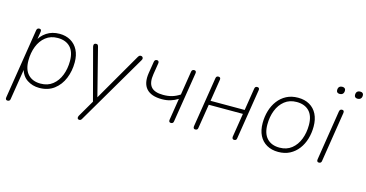

<svg xmlns="http://www.w3.org/2000/svg" viewBox="-86 -1082 3183 1668"><g transform="rotate(15 1506.0 -248.5)"><path d="M41 186Q31 186 26.5 179.5Q22 173 24 161L124 -469Q126 -480 132 -485Q138 -490 148 -490Q158 -490 162.5 -483.5Q167 -477 165 -465L150 -371H139Q165 -427 214 -459.5Q263 -492 330 -492Q387 -492 430 -467Q473 -442 496.5 -396Q520 -350 520 -286Q520 -208 492.5 -141Q465 -74 411 -33Q357 8 278 8Q217 8 169 -23.5Q121 -55 104 -122H111L65 165Q64 175 58 180.5Q52 186 41 186ZM280 -31Q344 -31 388 -66Q432 -101 454.5 -159Q477 -217 477 -286Q477 -369 436.5 -411Q396 -453 324 -453Q260 -453 216 -418Q172 -383 149.5 -325.5Q127 -268 127 -198Q127 -116 167.5 -73.5Q208 -31 280 -31Z M687 186Q678 186 673.5 181Q669 176 669.5 168Q670 160 675 151L767 -7L764 13L639 -458Q637 -468 638 -475Q639 -482 644.5 -486Q650 -490 659 -490Q669 -490 673 -485.5Q677 -481 680 -470L796 -14H771L1037 -474Q1042 -482 1047 -486Q1052 -490 1060 -490Q1069 -490 1074.5 -485Q1080 -480 1081 -472.5Q1082 -465 1076 -455L710 169Q706 177 700.5 181.5Q695 186 687 186Z M1462 6Q1452 6 1447.5 -0.5Q1443 -7 1445 -19L1476 -214Q1444 -194 1409.5 -183.5Q1375 -173 1333 -173Q1236 -173 1193 -221.5Q1150 -270 1165 -364L1182 -469Q1184 -480 1190 -485Q1196 -490 1206 -490Q1216 -490 1220.5 -483Q1225 -476 1223 -465L1207 -365Q1194 -286 1225 -249Q1256 -212 1334 -212Q1378 -212 1412.5 -222Q1447 -232 1483 -255L1517 -469Q1520 -490 1541 -490Q1551 -490 1555.5 -483.5Q1560 -477 1558 -465L1486 -15Q1485 -5 1479 0.5Q1473 6 1462 6Z M1681 6Q1671 6 1667 -0.5Q1663 -7 1664 -18L1736 -470Q1738 -481 1743.5 -485.5Q1749 -490 1759 -490Q1770 -490 1774.5 -483.5Q1779 -477 1777 -466L1746 -269H2053L2085 -470Q2087 -481 2092.5 -485.5Q2098 -490 2108 -490Q2119 -490 2123.5 -483.5Q2128 -477 2126 -466L2054 -14Q2053 -4 2047 1Q2041 6 2031 6Q2021 6 2016.5 -0.5Q2012 -7 2013 -18L2047 -232H1740L1705 -14Q1704 -4 1698 1Q1692 6 1681 6Z M2427 8Q2368 8 2324 -17Q2280 -42 2256.5 -88.5Q2233 -135 2233 -200Q2233 -258 2248.5 -310.5Q2264 -363 2295 -404Q2326 -445 2371 -468.5Q2416 -492 2475 -492Q2535 -492 2578.5 -467Q2622 -442 2645.5 -395.5Q2669 -349 2669 -284Q2669 -226 2653.5 -173.5Q2638 -121 2607 -80Q2576 -39 2531 -15.5Q2486 8 2427 8ZM2429 -31Q2493 -31 2537 -66Q2581 -101 2603.5 -159Q2626 -217 2626 -286Q2626 -369 2585.5 -411Q2545 -453 2473 -453Q2409 -453 2365 -418Q2321 -383 2298.5 -325.5Q2276 -268 2276 -198Q2276 -116 2316.5 -73.5Q2357 -31 2429 -31Z M2793 6Q2783 6 2778.5 -0.5Q2774 -7 2776 -19L2847 -469Q2849 -480 2855 -485Q2861 -490 2871 -490Q2881 -490 2885.5 -483.5Q2890 -477 2888 -465L2817 -15Q2816 -5 2810 0.5Q2804 6 2793 6ZM2974 -617Q2960 -617 2952.5 -624Q2945 -631 2945 -644Q2945 -664 2955 -673.5Q2965 -683 2983 -683Q2997 -683 3004.5 -676Q3012 -669 3012 -656Q3012 -637 3002 -627Q2992 -617 2974 -617ZM2813 -617Q2799 -617 2791.5 -624Q2784 -631 2784 -644Q2784 -664 2794 -673.5Q2804 -683 2822 -683Q2836 -683 2843.5 -676Q2851 -669 2851 -656Q2851 -637 2841 -627Q2831 -617 2813 -617Z"/></g></svg>

Font: Nunito ExtraLight
Style: Italic
Weight: 200
Italic angle: -9°
Designer: Vernon Adams
Foundry: Vernon Adams
Version: Version 3.602